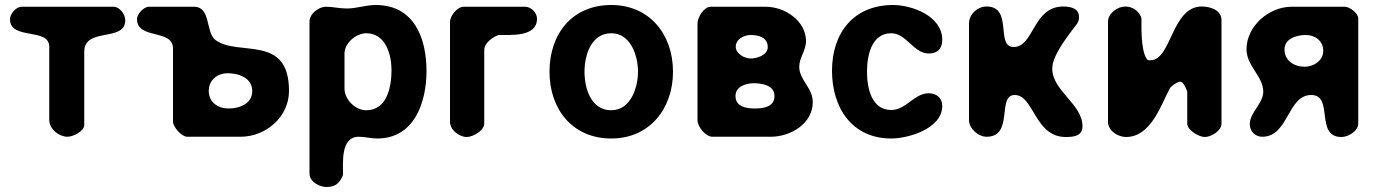

<svg xmlns="http://www.w3.org/2000/svg" viewBox="-20 -547 5525 768"><path d="M20 -470C20 -385 177 -438 177 -360V-67C177 -30 217 0 250 0C272 0 317 -22 317 -47V-340C317 -440 481 -377 481 -466C481 -489 460 -520 433 -520H67C44 -520 20 -492 20 -470Z M528 -471C528 -387 672 -433 672 -353V-60C672 -40 706 0 729 0H942C1045 0 1136 -81 1136 -183C1136 -413 933 -319 842 -387C801 -418 825 -520 756 -520H576C554 -520 528 -490 528 -471ZM815 -183C815 -227 849 -254 891 -254C934 -254 989 -236 989 -183C989 -131 937 -113 894 -113C852 -113 815 -138 815 -183Z M1284 -520C1254 -520 1218 -492 1218 -460V147C1218 181 1259 201 1286 201C1322 201 1339 185 1352 153C1353 109 1340 0 1415 0C1440 0 1463 7 1489 7C1638 7 1686 -139 1686 -263C1686 -395 1636 -527 1483 -527C1442 -527 1407 -513 1367 -513C1338 -513 1312 -520 1284 -520ZM1445 -414C1523 -414 1546 -328 1546 -267C1546 -203 1530 -106 1445 -106C1401 -106 1358 -149 1358 -193V-333C1358 -376 1406 -414 1445 -414Z M2128 -472C2128 -496 2105 -520 2080 -520H1834C1809 -520 1780 -483 1780 -460V-60C1780 -27 1817 1 1847 1C1871 1 1917 -24 1917 -53V-347C1917 -375 1951 -399 1974 -407C2020 -408 2128 -397 2128 -472Z M2178 -260C2178 -110 2270 7 2425 7C2578 7 2672 -112 2672 -260C2672 -410 2578 -527 2425 -527C2269 -527 2178 -412 2178 -260ZM2318 -260C2318 -325 2344 -414 2425 -414C2503 -414 2532 -324 2532 -260C2532 -197 2503 -106 2425 -106C2343 -106 2318 -195 2318 -260Z M3204 -383C3204 -463 3120 -520 3043 -520H2823C2795 -520 2770 -477 2770 -453V-67C2770 -39 2803 0 2830 0H3063C3143 0 3231 -53 3231 -138C3231 -197 3177 -226 3177 -280C3177 -317 3204 -344 3204 -383ZM2922 -163C2922 -201 2963 -214 2995 -214C3028 -214 3078 -206 3078 -163C3078 -119 3033 -113 3000 -113C2967 -113 2922 -119 2922 -163ZM2923 -360C2923 -391 2957 -407 2983 -407C3016 -407 3051 -396 3051 -359C3051 -327 3009 -313 2983 -313C2958 -313 2923 -332 2923 -360Z M3308 -264C3308 -116 3388 7 3545 7C3614 7 3749 -33 3749 -123C3749 -156 3725 -174 3695 -174C3637 -174 3604 -107 3545 -107C3464 -107 3448 -199 3448 -260C3448 -321 3464 -414 3545 -414C3606 -414 3634 -333 3695 -333C3732 -333 3749 -354 3749 -388C3749 -483 3628 -527 3552 -527C3396 -527 3308 -417 3308 -264Z M3926 -521C3891 -521 3856 -491 3856 -453V-67C3856 -32 3894 0 3926 0C4037 0 3966 -167 4039 -167C4116 -167 4118 1 4243 1C4273 1 4310 -2 4310 -42C4310 -131 4189 -183 4189 -273C4189 -333 4271 -427 4289 -453C4295 -464 4296 -470 4296 -480C4296 -515 4259 -521 4233 -521C4111 -521 4116 -359 4035 -359C3960 -359 4034 -521 3926 -521Z M4482 -521C4451 -521 4412 -495 4412 -460V-60C4412 -23 4453 1 4484 1C4583 1 4623 -125 4659 -193C4667 -205 4687 -218 4699 -220C4716 -223 4729 -180 4729 -180V-53C4729 -25 4777 1 4799 1C4824 1 4866 -23 4866 -53V-467C4866 -508 4819 -521 4787 -521C4666 -521 4666 -306 4582 -306C4573 -306 4571 -305 4566 -313C4542 -349 4546 -453 4546 -473C4539 -502 4509 -521 4482 -521Z M4979 -50C4979 -22 5001 0 5029 0C5135 0 5129 -167 5225 -167C5317 -167 5238 1 5346 1C5373 1 5413 -23 5413 -53V-473C5413 -494 5379 -520 5359 -520H5146C5055 -520 4966 -442 4966 -350C4966 -283 5033 -242 5033 -180C5033 -133 4979 -97 4979 -50ZM5118 -349C5118 -393 5167 -407 5203 -407C5240 -407 5273 -384 5273 -343C5273 -304 5234 -280 5199 -280C5156 -280 5118 -305 5118 -349Z"/></svg>

Font: Asimov Print
Style: Regular
Weight: 500
Designer: Google
Version: Version 2.000980: 2014